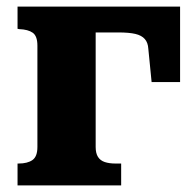

<svg xmlns="http://www.w3.org/2000/svg" viewBox="-20 -560 592 580"><path d="M93 -116V-422Q93 -451 79 -461Q65 -471 38 -472L33 -473V-540H269V-116Q269 -97 276 -86Q283 -75 296.5 -70.5Q310 -66 329 -66H346V0H33V-66H36Q63 -66 78 -76.5Q93 -87 93 -116ZM204 -462V-540H524V-312H438L428 -413Q427 -431 417.5 -442Q408 -453 389 -457.5Q370 -462 337 -462Z"/></svg>

Font: Roboto Serif
Style: Bold
Weight: 700
Designer: Greg Gazdowicz
Foundry: Commercial Type
Version: Version 1.008